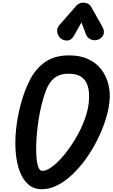

<svg xmlns="http://www.w3.org/2000/svg" viewBox="-20 -1388 831 1418"><path d="M289 9.5Q230 9.5 189.5 -25.5Q149 -60.5 126 -121.8Q103 -183 96.2 -262Q89.5 -341 98.5 -430Q107.5 -519 130.5 -608.5Q159.5 -720 203.8 -803.2Q248 -886.5 317.5 -932.8Q387 -979 490.5 -979Q572.5 -979 631.8 -951.2Q691 -923.5 728 -875.5Q765 -827.5 780.2 -766Q795.5 -704.5 788.5 -637.5Q781.5 -570.5 757.5 -496.8Q733.5 -423 696.8 -350.5Q660 -278 613.2 -213.2Q566.5 -148.5 513.2 -98.2Q460 -48 403 -19.2Q346 9.5 289 9.5ZM275 -560.5Q265 -510.5 257.8 -451.8Q250.5 -393 248 -335.5Q245.5 -278 249 -230.5Q252.5 -183 263 -154.5Q273.5 -126 292.5 -126Q318.5 -126 352.2 -148Q386 -170 422.8 -208.8Q459.5 -247.5 495 -297.8Q530.5 -348 560.5 -405Q590.5 -462 610.5 -520.8Q630.5 -579.5 636 -634Q639 -666.5 637 -702.8Q635 -739 621.2 -771Q607.5 -803 575.5 -823.2Q543.5 -843.5 486.5 -843.5Q421.5 -843.5 382.2 -812.5Q343 -781.5 319 -718.8Q295 -656 275 -560.5ZM701 -1094Q674 -1086 649.2 -1097.5Q624.5 -1109 615 -1134L581.5 -1222.5L527.5 -1126.5Q507.5 -1090 477.5 -1088.8Q447.5 -1087.5 426 -1106.5Q405.5 -1126 402.5 -1153.5Q399.5 -1181 418 -1202L542.5 -1344.5Q553.5 -1357 567.2 -1362.8Q581 -1368.5 595 -1368.5Q612 -1368.5 627.8 -1361.5Q643.5 -1354.5 654 -1336L735.5 -1191.5Q756 -1155 742.2 -1128.8Q728.5 -1102.5 701 -1094Z"/></svg>

Font: Edu QLD Hand
Style: Regular
Weight: 400
Designer: Tina and Corey Anderson, Eben Sorkin
Foundry: Sorkin Type Co.
Version: Version 2.000